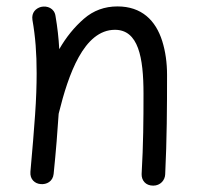

<svg xmlns="http://www.w3.org/2000/svg" viewBox="-20 -545 629 601"><path d="M75.2 -7.3C73.2 16.6 89.4 29.8 106.9 31.2C126 33.2 145.5 22.9 147.9 -0.5C155.3 -73.2 160.2 -135.3 163.6 -188.5C163.6 -189 163.6 -189.9 164.1 -190.9C193.8 -311 242.2 -451.7 339.8 -451.7C413.1 -451.7 429.2 -365.7 429.2 -251.5C429.2 -170.9 428.7 -93.3 423.3 0C422.9 19.5 435.5 36.1 459.5 36.1C482.4 36.1 496.6 18.6 497.1 0.5C502.4 -108.4 502.9 -209 502.9 -310.5C502.9 -348.6 498 -383.8 487.8 -416.5C467.3 -481.4 423.3 -524.9 347.7 -524.9C307.6 -524.9 272.5 -512.2 242.7 -486.3C212.9 -460.4 187 -428.7 165.5 -391.1C163.6 -426.3 159.7 -460 153.8 -494.6C150.4 -519.5 127.4 -527.8 108.4 -523.4C92.3 -519 78.1 -505.9 81.5 -482.9C90.8 -429.7 94.7 -378.9 94.7 -315.9C94.7 -278.3 93.3 -234.9 89.8 -185.5C86.4 -136.2 81.5 -77.1 75.2 -7.3Z"/></svg>

Font: Mikhak
Style: Regular
Weight: 400
Designer: Amin Abedi
Version: Version 3.2